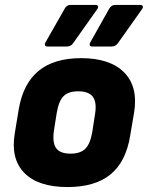

<svg xmlns="http://www.w3.org/2000/svg" viewBox="-20 -744 598 776"><path d="M253 12Q134 12 78 -45.5Q22 -103 40 -207L56 -304Q74 -407 136.5 -458Q199 -509 308 -509Q425 -509 482 -451Q539 -393 522 -289L506 -195Q489 -90 426.5 -39Q364 12 253 12ZM265 -123Q305 -123 325 -143Q345 -163 353 -211L364 -282Q372 -330 355.5 -352.5Q339 -375 296 -375Q256 -375 236.5 -355Q217 -335 209 -286L198 -216Q191 -167 207 -145Q223 -123 265 -123ZM352 -556Q345 -556 343 -561Q341 -566 345 -573L422 -710Q431 -724 445 -724H547Q555 -724 557 -719Q559 -714 554 -707L457 -570Q447 -556 431 -556ZM172 -556Q164 -556 162 -561Q160 -566 164 -573L242 -710Q250 -724 264 -724H367Q374 -724 376 -719Q378 -714 373 -707L276 -570Q267 -556 250 -556Z"/></svg>

Font: Sofia Sans Black
Style: Italic
Weight: 900
Italic angle: -9°
Version: Version 4.100-B